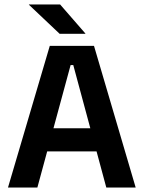

<svg xmlns="http://www.w3.org/2000/svg" viewBox="-20 -846 648 866"><path d="M16 0 204.5 -639H404L592 0H459.5L310.5 -552.5H298.5L148.5 0ZM159 -163V-267.5H448V-163ZM251 -826 365 -695V-693.5H249L110.5 -824.5V-826Z"/></svg>

Font: Anek Gurmukhi Medium SemiBold
Style: Regular
Weight: 600
Version: Version 1.003